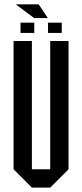

<svg xmlns="http://www.w3.org/2000/svg" viewBox="-20 -853 373 873"><path d="M41.7 -666.7H125V-83.3H208.3V-666.7H291.7V-83.3L208.3 0H125L41.7 -83.3ZM135.8 -703.3H73.3V-750H135.8ZM260.8 -703.3H198.3V-750H260.8ZM197.5 -770.8H135L51.7 -833.3H155.8Z"/></svg>

Font: Yulong
Style: Regular
Weight: 400
Designer: GGBotNet
Foundry: f0n7.com
Version: 1.00